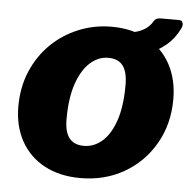

<svg xmlns="http://www.w3.org/2000/svg" viewBox="-46 -632 693 688"><g transform="rotate(5 300.0 -287.5)"><path d="M267 10Q193 10 138 -19.5Q83 -49 53.5 -102.5Q24 -156 24 -226Q24 -296 48.5 -353.5Q73 -411 115.5 -452.5Q158 -494 214 -517Q270 -540 332 -540Q407 -540 462 -509.5Q517 -479 546 -425Q575 -371 575 -300Q575 -211 534.5 -140.5Q494 -70 424.5 -30Q355 10 267 10ZM270 -106Q306 -106 335.5 -131.5Q365 -157 382.5 -208Q400 -259 400 -336Q400 -383 383 -405.5Q366 -428 330 -428Q295 -428 265.5 -402Q236 -376 218 -324.5Q200 -273 200 -196Q200 -150 217.5 -128Q235 -106 270 -106ZM571 -585Q581 -585 584 -576Q587 -567 582 -557Q564 -519 533.5 -493.5Q503 -468 464.5 -455.5Q426 -443 385 -443L388 -525Q415 -525 441 -537Q467 -549 481 -574Q486 -581 492.5 -583Q499 -585 504 -585Z"/></g></svg>

Font: Libre Franklin ExtraBold
Style: Italic
Weight: 800
Italic angle: -8°
Designer: Pablo Impallari, Rodrigo Fuenzalida, Nhung Nguyen
Foundry: Impallari Type
Version: Version 3.000